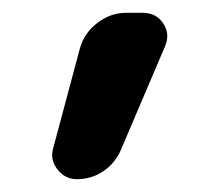

<svg xmlns="http://www.w3.org/2000/svg" viewBox="-20 -170 343 300"><path d="M100 110Q82 110 70 95Q58 80 63 62L105 -95Q112 -119 132.5 -134.5Q153 -150 177 -150H203Q224 -150 235 -133.5Q246 -117 238 -98L169 64Q160 85 141.5 97.5Q123 110 100 110Z"/></svg>

Font: Rounded Mplus 1c Medium
Style: Regular
Weight: 500
Version: Version 1.059.20150529